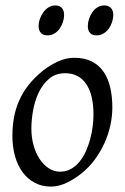

<svg xmlns="http://www.w3.org/2000/svg" viewBox="-20 -671 462 711"><path d="M326.2 -246.1Q326.2 -320.8 298.8 -360.4Q271.5 -399.9 221.2 -399.9Q186 -399.9 162.1 -379.6Q138.2 -359.4 123.5 -328.6Q108.9 -297.9 102.5 -262Q96.2 -226.1 96.2 -194.8Q96.2 -162.1 104.2 -133.1Q112.3 -104 126.7 -82.3Q141.1 -60.5 160.4 -47.9Q179.7 -35.2 202.1 -35.2Q224.6 -35.2 242.4 -45.2Q260.3 -55.2 274.2 -72Q288.1 -88.9 297.9 -110.6Q307.6 -132.3 314 -155.8Q320.3 -179.2 323.2 -202.6Q326.2 -226.1 326.2 -246.1ZM396 -272.9Q396 -240.2 388.7 -206.8Q381.3 -173.3 367.2 -141.8Q353 -110.4 332.3 -81.8Q311.5 -53.2 284.2 -30.8Q271.5 -20.5 257.3 -11.2Q243.2 -2 228.5 5.1Q213.9 12.2 198.7 16.1Q183.6 20 168.9 20Q134.8 20 108.2 5.6Q81.5 -8.8 63.2 -33.9Q44.9 -59.1 35.4 -93.5Q25.9 -127.9 25.9 -168Q25.9 -203.1 31.7 -235.6Q37.6 -268.1 50.8 -298.3Q64 -328.6 85.9 -356.4Q107.9 -384.3 140.1 -410.2Q165 -429.7 194.8 -443.4Q224.6 -457 254.9 -457Q293 -457 319.8 -443.4Q346.7 -429.7 363.5 -405.3Q380.4 -380.9 388.2 -347.2Q396 -313.5 396 -272.9ZM217.3 -616.2Q217.3 -602.5 212.9 -589.1Q208.5 -575.7 200.7 -564.7Q192.9 -553.7 181.4 -546.9Q169.9 -540 156.2 -540Q140.6 -540 131.8 -548.8Q123 -557.6 123 -574.2Q123 -587.4 127.7 -600.8Q132.3 -614.3 140.4 -625.5Q148.4 -636.7 159.9 -643.8Q171.4 -650.9 185.1 -650.9Q200.2 -650.9 208.7 -641.8Q217.3 -632.8 217.3 -616.2ZM399.4 -616.2Q399.4 -602.5 395 -589.1Q390.6 -575.7 382.6 -564.7Q374.5 -553.7 363 -546.9Q351.6 -540 337.4 -540Q322.3 -540 313.7 -548.8Q305.2 -557.6 305.2 -574.2Q305.2 -587.4 309.6 -600.8Q314 -614.3 321.8 -625.5Q329.6 -636.7 340.8 -643.8Q352.1 -650.9 366.2 -650.9Q381.3 -650.9 390.4 -641.8Q399.4 -632.8 399.4 -616.2Z"/></svg>

Font: Gentium Plus Afr
Style: Italic
Weight: 400
Italic angle: -8°
Designer: J. Victor Gaultney, Annie Olsen, Iska Routamaa, Becca Hirsbrunner
Foundry: SIL International
Version: Version 5.000